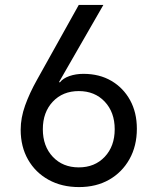

<svg xmlns="http://www.w3.org/2000/svg" viewBox="-20 -750 640 780"><path d="M301 10Q231 10 177.5 -19.5Q124 -49 94 -101.5Q64 -154 64 -223Q64 -271 82 -321.5Q100 -372 131 -427L300 -730H400L220 -417L223 -415Q236 -432 262 -441Q288 -450 319 -450Q384 -450 432.5 -421.5Q481 -393 508.5 -343Q536 -293 536 -227Q536 -157 506 -103.5Q476 -50 423.5 -20Q371 10 301 10ZM300 -70Q365 -70 405.5 -113Q446 -156 446 -225Q446 -294 405.5 -337Q365 -380 300 -380Q235 -380 194.5 -337Q154 -294 154 -225Q154 -156 194.5 -113Q235 -70 300 -70Z"/></svg>

Font: JetBrains Mono NL
Style: Regular
Weight: 400
Monospace: yes
Designer: Philipp Nurullin, Konstantin Bulenkov
Foundry: JetBrains
Version: Version 2.305; ttfautohint (v1.8.4.7-5d5b)